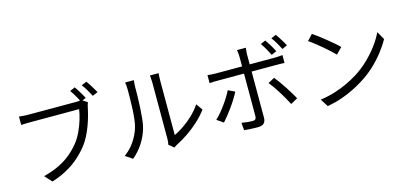

<svg xmlns="http://www.w3.org/2000/svg" viewBox="-73 -1384 4146 1954"><g transform="rotate(-15 2000.0 -407.0)"><path d="M755.5 -831.3Q767.7 -814.4 782.6 -790.4Q797.5 -766.4 811.5 -742.4Q825.6 -718.5 835.4 -699.3L779.7 -674.8Q769.7 -695.2 756.2 -719.2Q742.6 -743.2 728.1 -766.8Q713.6 -790.4 700.8 -808.4ZM884.4 -856.7Q896.8 -840.1 911.8 -816.6Q926.8 -793 941.5 -768.7Q956.3 -744.4 966.5 -724.9L910.8 -700.6Q894.2 -731.6 872 -769.9Q849.7 -808.2 829.3 -833.8ZM845.8 -651.1Q840.8 -640.6 837.4 -628.4Q833.9 -616.2 830.8 -601Q823 -561.7 809.9 -513.9Q796.8 -466 778.1 -415.7Q759.5 -365.4 735.3 -318.1Q711.1 -270.8 681.6 -232.3Q636 -174.1 579.7 -124Q523.3 -73.8 451.5 -33.8Q379.7 6.3 288 35.3L220 -39.6Q317.4 -64.4 388.9 -100Q460.3 -135.6 514.3 -181.3Q568.2 -227.1 610 -280.3Q645.7 -325.8 672.2 -383.4Q698.8 -441 716.5 -499.6Q734.1 -558.1 740.7 -606Q726.3 -606 687.4 -606Q648.5 -606 595.7 -606Q542.8 -606 485 -606Q427.2 -606 374.4 -606Q321.5 -606 282.6 -606Q243.7 -606 229.4 -606Q199.7 -606 174.5 -605.1Q149.3 -604.3 129.9 -602.9V-691.5Q144 -690.1 160.7 -688.4Q177.4 -686.7 195.7 -685.9Q214 -685 230 -685Q241.9 -685 272.6 -685Q303.3 -685 345.9 -685Q388.5 -685 436.9 -685Q485.2 -685 533.1 -685Q580.9 -685 622.4 -685Q663.9 -685 693 -685Q722 -685 731.4 -685Q742.9 -685 757 -685.9Q771.1 -686.7 784.9 -690.3Z M1523.9 -21.2Q1526.7 -32.9 1528.6 -47.6Q1530.5 -62.3 1530.5 -77.3Q1530.5 -86.9 1530.5 -120.9Q1530.5 -154.9 1530.5 -204.7Q1530.5 -254.5 1530.5 -312.4Q1530.5 -370.2 1530.5 -428.8Q1530.5 -487.4 1530.5 -538.3Q1530.5 -589.3 1530.5 -626Q1530.5 -662.8 1530.5 -676.3Q1530.5 -704.8 1528.1 -724.6Q1525.8 -744.3 1525.2 -750.4H1617.3Q1616.7 -744.3 1614.8 -724.4Q1613 -704.4 1613 -676Q1613 -662.4 1613 -626.5Q1613 -590.5 1613 -540.1Q1613 -489.8 1613 -432.4Q1613 -374.9 1613 -319.1Q1613 -263.3 1613 -215.8Q1613 -168.2 1613 -137Q1613 -105.8 1613 -99.2Q1659.5 -120.7 1712.6 -156.6Q1765.6 -192.5 1816.2 -240.7Q1866.8 -288.9 1904.5 -345.1L1952.4 -276.9Q1909.3 -218.6 1851.7 -166Q1794.2 -113.4 1732 -71.1Q1669.8 -28.8 1611.3 0.2Q1598.8 6.5 1590.6 12.6Q1582.3 18.6 1576.8 22.8ZM1065.9 -25.9Q1129 -71.1 1173.1 -135.2Q1217.3 -199.3 1240 -271.7Q1251 -306.3 1257.1 -357.3Q1263.2 -408.3 1265.9 -465.5Q1268.6 -522.8 1269.1 -577.5Q1269.6 -632.1 1269.6 -674.3Q1269.6 -696.5 1267.8 -713.8Q1266 -731 1262.8 -746.8H1354.8Q1354.2 -741.3 1353.1 -729.7Q1352.1 -718.2 1351 -704.1Q1349.9 -689.9 1349.9 -675Q1349.9 -633.3 1348.9 -576.5Q1347.9 -519.6 1344.6 -458.3Q1341.3 -397 1335.5 -342.2Q1329.7 -287.4 1319.1 -250Q1296.7 -169.7 1250.6 -98.7Q1204.5 -27.8 1141.3 24.5Z M2751.7 -790.3Q2770.7 -763.6 2793.8 -725.1Q2816.9 -686.7 2831.8 -656.5L2777.6 -632.3Q2762.8 -662.7 2740.7 -700.9Q2718.5 -739.2 2698.5 -767.6ZM2869.7 -818.7Q2883.4 -800.3 2898.6 -776.2Q2913.8 -752.1 2928.3 -728.4Q2942.8 -704.7 2952.1 -685.8L2898.3 -661.7Q2882.1 -694.5 2860.3 -731.3Q2838.4 -768 2817.2 -796ZM2541.7 -770.7Q2540.7 -763.7 2539.2 -750.9Q2537.8 -738.1 2536.7 -724.2Q2535.6 -710.3 2535.6 -699.3Q2535.6 -673.2 2535.6 -639Q2535.6 -604.7 2535.6 -571.7Q2535.6 -538.6 2535.6 -514Q2535.6 -494 2535.6 -455.9Q2535.6 -417.9 2535.6 -370.1Q2535.6 -322.3 2535.6 -271.7Q2535.6 -221 2535.6 -174.1Q2535.6 -127.1 2535.6 -90.9Q2535.6 -54.7 2535.6 -36.6Q2535.6 2.7 2515.6 22.8Q2495.7 42.8 2449.9 42.8Q2429 42.8 2403.5 41.8Q2378 40.8 2353.1 39.1Q2328.3 37.4 2307.6 35.7L2300.5 -43.8Q2333.7 -37.8 2365.1 -35Q2396.4 -32.2 2416.2 -32.2Q2436.4 -32.2 2445.5 -41.5Q2454.5 -50.9 2454.9 -70.5Q2454.9 -84.2 2455.1 -118.5Q2455.3 -152.8 2455.3 -198.6Q2455.3 -244.5 2455.3 -294.7Q2455.3 -344.9 2455.3 -390.4Q2455.3 -435.9 2455.3 -468.9Q2455.3 -502 2455.3 -514Q2455.3 -531.3 2455.3 -565.4Q2455.3 -599.4 2455.3 -636.6Q2455.3 -673.8 2455.3 -699.7Q2455.3 -716.5 2452.9 -738.1Q2450.5 -759.8 2448.1 -770.7ZM2092.1 -602.3Q2113.3 -599.9 2133.3 -598.3Q2153.2 -596.7 2176.9 -596.7Q2189.2 -596.7 2226.2 -596.7Q2263.1 -596.7 2315.5 -596.7Q2368 -596.7 2428.1 -596.7Q2488.2 -596.7 2548.5 -596.7Q2608.9 -596.7 2661.3 -596.7Q2713.7 -596.7 2750.5 -596.7Q2787.3 -596.7 2800 -596.7Q2817.5 -596.7 2840.4 -598.1Q2863.2 -599.5 2881.8 -601.9V-518.9Q2862.3 -520.3 2840.8 -520.7Q2819.3 -521.1 2801 -521.1Q2788.3 -521.1 2751.7 -521.1Q2715.1 -521.1 2662.7 -521.1Q2610.3 -521.1 2550.1 -521.1Q2490 -521.1 2429.9 -521.1Q2369.7 -521.1 2317.1 -521.1Q2264.5 -521.1 2227.5 -521.1Q2190.6 -521.1 2177.5 -521.1Q2154.9 -521.1 2133.6 -520.4Q2112.3 -519.7 2092.1 -517.7ZM2322.1 -366.8Q2305.9 -334.6 2282.4 -296.7Q2258.8 -258.7 2231.3 -220.4Q2203.8 -182.1 2177.4 -148.9Q2150.9 -115.7 2129.7 -92.5L2060.9 -139.4Q2085.9 -162.2 2113.2 -194.4Q2140.4 -226.7 2166.6 -262.8Q2192.8 -298.9 2214.9 -334.5Q2237 -370.1 2251.8 -400.7ZM2739.8 -400.2Q2760 -376.2 2783.6 -343Q2807.3 -309.8 2831.6 -272.6Q2855.9 -235.4 2876.9 -200.5Q2897.9 -165.7 2912.9 -138.7L2839.2 -97.9Q2824.6 -127.6 2804.1 -163.6Q2783.6 -199.5 2760.6 -236.5Q2737.6 -273.5 2714.4 -306.8Q2691.3 -340 2671.9 -363.6Z M3227 -732.7Q3253.7 -714.7 3288.7 -688.5Q3323.7 -662.3 3360.2 -632.4Q3396.8 -602.5 3429.1 -574.9Q3461.4 -547.2 3481.6 -526.2L3419.2 -462.7Q3400.4 -482.2 3370 -510.2Q3339.6 -538.2 3303.9 -568.5Q3268.2 -598.7 3233.2 -626.1Q3198.2 -653.5 3170 -671.9ZM3141.3 -62.6Q3228.7 -75.6 3301.3 -98.8Q3373.9 -122 3433.8 -150.9Q3493.7 -179.8 3540.9 -209Q3618.1 -257.3 3682.9 -319.9Q3747.8 -382.4 3796.9 -449.1Q3846 -515.8 3874.7 -577.3L3922.9 -491.7Q3889 -429.8 3839.2 -365.9Q3789.3 -302 3726.2 -243.1Q3663.1 -184.2 3587 -136.5Q3537.2 -105.2 3477.6 -75.1Q3418 -44.9 3347.7 -20.5Q3277.4 3.8 3193.6 19.3Z"/></g></svg>

Font: Noto Sans JP
Style: Regular
Weight: 100
Designer: Ryoko NISHIZUKA 西塚涼子 (kana, bopomofo & ideographs); Paul D. Hunt (Latin, Greek & Cyrillic); Sandoll Communications 산돌커뮤니
Foundry: Adobe
Version: Version 2.004;hotconv 1.0.118;makeotfexe 2.5.65603